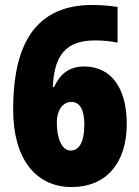

<svg xmlns="http://www.w3.org/2000/svg" viewBox="-20 -744 562 774"><path d="M33 -302C33 -101 126 10 269 10C409 10 491 -88 491 -244C491 -391 427 -476 319 -476C259 -476 222 -446 198 -393H193C198 -521 246 -581 362 -581C397 -581 427 -578 454 -572V-716C422 -721 384 -724 352 -724C89 -724 33 -514 33 -302ZM265 -137C228 -137 209 -189 209 -251C209 -296 231 -333 267 -333C303 -333 320 -301 320 -241C320 -169 297 -137 265 -137Z"/></svg>

Font: Noto Sans Khmer Condensed Black
Style: Regular
Weight: 900
Width: 3
Designer: Danh Hong and the Monotype Design Team
Foundry: Monotype Imaging Inc.
Version: Version 2.004